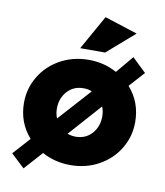

<svg xmlns="http://www.w3.org/2000/svg" viewBox="-93 -867 873 1017"><g transform="rotate(10 343.5 -359.0)"><path d="M466 -270Q466 -215 432.5 -177.5Q399 -140 345 -140Q322 -140 301 -148L456 -322Q466 -299 466 -270ZM222 -270Q222 -325 255.5 -362.5Q289 -400 343 -400Q371 -400 388 -391L232 -218Q222 -241 222 -270ZM103 73 191 -25Q261 13 343 13Q428 13 496.5 -25Q565 -63 604 -128Q643 -193 643 -270Q643 -377 575 -454L649 -536L574 -608L496 -515Q428 -553 345 -553Q260 -553 191.5 -515Q123 -477 84 -412Q45 -347 45 -270Q45 -164 113 -87L30 5ZM288 -606H422L569 -734L392 -791Z"/></g></svg>

Font: Geom Black
Style: Bold
Weight: 900
Version: Version 1.102